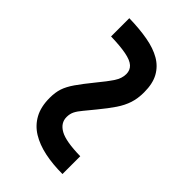

<svg xmlns="http://www.w3.org/2000/svg" viewBox="-14 -654 595 595"><g transform="rotate(-45 283.5 -356.5)"><path d="M39 -259Q39 -302 46.5 -337.5Q54 -373 70 -399Q86 -425 112.5 -439.5Q139 -454 178 -454Q202 -454 220 -448Q238 -442 259 -427.5Q280 -413 312 -387Q341 -363 360 -350.5Q379 -338 398 -338Q415 -338 425.5 -349.5Q436 -361 441 -387Q446 -413 447 -454H527Q526 -408 519.5 -372Q513 -336 498.5 -311Q484 -286 459.5 -272.5Q435 -259 397 -259Q370 -259 348.5 -266Q327 -273 305.5 -287.5Q284 -302 256 -325Q236 -341 222.5 -352.5Q209 -364 198 -369.5Q187 -375 173 -375Q147 -375 132.5 -349Q118 -323 117 -259Z"/></g></svg>

Font: Noto Serif Khmer ExtraBold
Style: Regular
Weight: 800
Version: Version 2.003